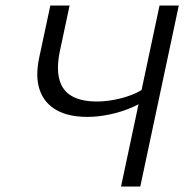

<svg xmlns="http://www.w3.org/2000/svg" viewBox="-20 -678 684 698"><path d="M420 0 560 -658H630L490 0ZM298 -253Q229 -253 185 -278Q141 -303 124.5 -350.5Q108 -398 122 -466L163 -658H233L197 -489Q185 -429 196 -388.5Q207 -348 241.5 -328.5Q276 -309 332 -309Q361 -309 394 -315Q427 -321 457 -332.5Q487 -344 505 -358L531 -330Q502 -306 462 -288.5Q422 -271 379 -262Q336 -253 298 -253Z"/></svg>

Font: Ysabeau Office
Style: Italic
Weight: 400
Italic angle: -12°
Designer: Christian Thalmann (Catharsis Fonts)
Version: Version 2.001;gftools[0.9.30]; featfreeze: tnum,lnum,ss02